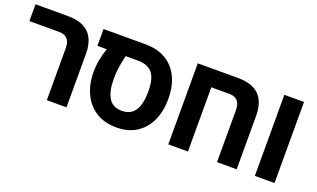

<svg xmlns="http://www.w3.org/2000/svg" viewBox="-68 -964 2213 1340"><g transform="rotate(20 1038.5 -294.5)"><path d="M316 0V-386Q316 -433 295 -455Q274 -477 236 -477H13V-602H254Q462 -602 462 -397V0Z M835 13Q747 13 684.5 -26.5Q622 -66 588.5 -136Q555 -206 555 -296Q555 -345 564 -390.5Q573 -436 587 -477H518V-602H831Q962 -602 1036 -520.5Q1110 -439 1110 -297Q1110 -206 1078 -136Q1046 -66 984.5 -26.5Q923 13 835 13ZM832 -109Q898 -109 929.5 -157Q961 -205 961 -298Q961 -396 926 -436.5Q891 -477 820 -477H728Q721 -449 712.5 -403Q704 -357 704 -300Q704 -207 734.5 -158Q765 -109 832 -109Z M1518 -602Q1726 -602 1726 -397V0H1580V-386Q1580 -433 1559 -455Q1538 -477 1500 -477H1364V0H1218V-602Z M1861 0V-602H2007V0Z"/></g></svg>

Font: Noto Sans Hebrew SemiCondensed
Style: Bold
Weight: 700
Width: 4
Designer: Monotype Design Team
Foundry: Monotype Imaging Inc.
Version: Version 2.004; ttfautohint (v1.8.4.7-5d5b)